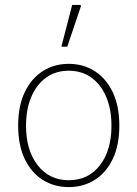

<svg xmlns="http://www.w3.org/2000/svg" viewBox="-20 -750 560 782"><path d="M260 12Q201 12 154.5 -17Q108 -46 81 -102Q54 -158 54 -238Q54 -319 81 -375Q108 -431 154.5 -460.5Q201 -490 260 -490Q319 -490 365.5 -460.5Q412 -431 439 -375Q466 -319 466 -238Q466 -158 439 -102Q412 -46 365.5 -17Q319 12 260 12ZM260 -16Q340 -16 387 -77Q434 -138 434 -238Q434 -305 412.5 -355.5Q391 -406 352 -434Q313 -462 260 -462Q207 -462 168 -434Q129 -406 107.5 -355.5Q86 -305 86 -238Q86 -138 133.5 -77Q181 -16 260 -16ZM230 -560 274 -730H308L310 -726L254 -560Z"/></svg>

Font: Source Sans 3 VF
Style: Regular
Weight: 200
Designer: Paul D. Hunt
Foundry: Adobe
Version: Version 3.046;hotconv 1.0.118;makeotfexe 2.5.65603